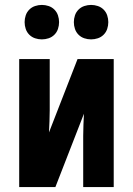

<svg xmlns="http://www.w3.org/2000/svg" viewBox="-20 -760 540 780"><path d="M58 0V-520H182V-312Q182 -289 181 -266.5Q180 -244 179 -222L295 -520H442V0H318V-208Q318 -231 319 -253.5Q320 -276 321 -298L205 0ZM350 -600Q336 -600 322.5 -604.5Q309 -609 299 -619Q289 -629 284.5 -642.5Q280 -656 280 -670Q280 -684 284.5 -697.5Q289 -711 299 -721Q309 -731 322.5 -735.5Q336 -740 350 -740Q364 -740 377.5 -735.5Q391 -731 401 -721Q411 -711 415.5 -697.5Q420 -684 420 -670Q420 -656 415.5 -642.5Q411 -629 401 -619Q391 -609 377.5 -604.5Q364 -600 350 -600ZM150 -600Q136 -600 122.5 -604.5Q109 -609 99 -619Q89 -629 84.5 -642.5Q80 -656 80 -670Q80 -684 84.5 -697.5Q89 -711 99 -721Q109 -731 122.5 -735.5Q136 -740 150 -740Q164 -740 177.5 -735.5Q191 -731 201 -721Q211 -711 215.5 -697.5Q220 -684 220 -670Q220 -656 215.5 -642.5Q211 -629 201 -619Q191 -609 177.5 -604.5Q164 -600 150 -600Z"/></svg>

Font: Iosevka SS18 Extrabold
Style: Regular
Weight: 800
Monospace: yes
Designer: Belleve Invis
Foundry: Belleve Invis
Version: Version 25.1.1; ttfautohint (v1.8.4)